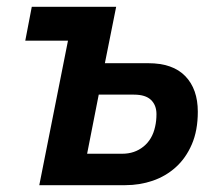

<svg xmlns="http://www.w3.org/2000/svg" viewBox="-20 -542 645 562"><path d="M179 -423H54L73 -522H320L287 -357H414Q486 -357 522.5 -319Q559 -281 559 -215Q559 -160 541.5 -119.5Q524 -79 494.5 -52.5Q465 -26 427 -13Q389 0 347 0H95ZM338 -92Q374 -92 400 -113Q426 -134 434 -171Q438 -188 438 -208Q438 -234 422 -249.5Q406 -265 372 -265H269L235 -92Z"/></svg>

Font: IBM Plex Sans SmBld
Style: Italic
Weight: 600
Italic angle: -11°
Designer: Mike Abbink, Paul van der Laan, Pieter van Rosmalen
Foundry: Bold Monday
Version: Version 3.005